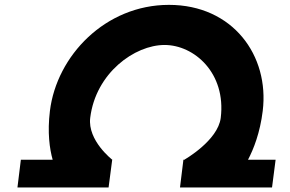

<svg xmlns="http://www.w3.org/2000/svg" viewBox="-20 -792 1220 809"><path d="M360.1 -295.5C383.3 -484.5 547.5 -602.5 673.4 -602.5C798.1 -602.5 933.3 -484.5 910.1 -295.5C898.3 -199.5 757.3 -119.5 757.3 -119.5L759.3 -119H752.8L738.4 -2H1126.2L1141.3 -119H1025C1048.8 -164.3 1075.8 -233.1 1087 -324.5C1115.7 -558.5 960.6 -771.5 691.8 -771.5C424.2 -771.5 218.9 -557.5 190.3 -324.5C179.1 -233.1 189.2 -164.3 201.9 -119H67.9L53.5 -2H437.5L452.7 -118.3L453.6 -118.5C453.6 -118.5 348.3 -199.5 360.1 -295.5Z"/></svg>

Font: Hussar
Style: BdSuprExtOblOne
Weight: 700
Foundry: Cannot Into Space Fonts
Version: Version 2.00